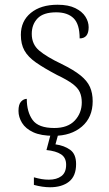

<svg xmlns="http://www.w3.org/2000/svg" viewBox="-20 -563 460 810"><path d="M207 10Q153 10 120.5 -5Q88 -20 73 -44.5Q58 -69 58 -95Q58 -123 69 -134.5Q80 -146 93 -146Q93 -91 117.5 -57Q142 -23 209 -23Q266 -23 295.5 -54.5Q325 -86 325 -131Q325 -155 317 -173.5Q309 -192 286.5 -209Q264 -226 220 -247Q165 -276 131.5 -299.5Q98 -323 83 -350Q68 -377 68 -416Q68 -474 110 -508.5Q152 -543 223 -543Q269 -543 298 -528.5Q327 -514 340.5 -492.5Q354 -471 354 -448Q354 -401 316 -401Q316 -461 290.5 -486Q265 -511 217 -511Q163 -511 138.5 -485.5Q114 -460 114 -420Q114 -376 145.5 -349.5Q177 -323 240 -293Q291 -268 319.5 -245Q348 -222 359.5 -196Q371 -170 371 -136Q371 -68 325.5 -29Q280 10 207 10ZM191 227Q176 227 158.5 224.5Q141 222 123 217V185Q141 190 155.5 192.5Q170 195 186 195Q219 195 239 180Q259 165 259 132Q259 102 237.5 88Q216 74 176 70L197 -9H229L214 46Q251 51 276 69Q301 87 301 129Q301 180 271 203.5Q241 227 191 227Z"/></svg>

Font: Noto Serif Tibetan ExtraLight
Style: Regular
Weight: 200
Designer: Monotype Design Team
Foundry: Monotype Imaging Inc.
Version: Version 2.103; ttfautohint (v1.8.4.7-5d5b)